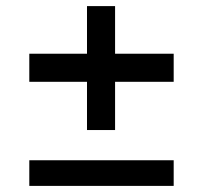

<svg xmlns="http://www.w3.org/2000/svg" viewBox="-20 -609 687 629"><path d="M265 -183V-341H76V-433H265V-589H357V-433H549V-341H357V-183ZM76 0V-84H549V0Z"/></svg>

Font: Hubot Sans Medium
Style: Regular
Weight: 500
Designer: Deni Anggara
Foundry: GitHub, Inc., Subsidiary of Microsoft Corporation
Version: Version 2.000